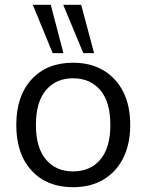

<svg xmlns="http://www.w3.org/2000/svg" viewBox="-20 -773 611 802"><path d="M48 0ZM285 9Q176 9 112 -60.5Q48 -130 48 -251Q48 -372 112 -441.5Q176 -511 285 -511Q358 -511 411.5 -479.5Q465 -448 494.5 -390Q524 -332 524 -251Q524 -171 494.5 -112.5Q465 -54 411.5 -22.5Q358 9 285 9ZM285 -57Q357 -57 399 -106.5Q441 -156 441 -251Q441 -347 399 -396.5Q357 -446 285 -446Q214 -446 172 -396.5Q130 -347 130 -251Q130 -156 172 -106.5Q214 -57 285 -57ZM328 -551 244 -753H319L373 -551ZM200 -551 117 -753H192L245 -551Z"/></svg>

Font: Winston
Style: Regular
Weight: 400
Designer: Original fonts by Vernon Adams / Changes by Cristiano Sobral
Foundry: Original fonts by Vernon Adams / Changes by Cristiano Sobral
Version: Version 2.503;July 17, 2020;FontCreator 13.0.0.2655 64-bit